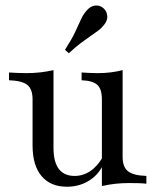

<svg xmlns="http://www.w3.org/2000/svg" viewBox="-20 -686 588 717"><path d="M229.8 11.3Q168.5 11.3 135.1 -28.6Q101.6 -68.5 101.6 -142.7V-315.3Q101.6 -353.2 81.9 -369Q62.1 -384.7 13.7 -386.3V-415.3Q26.6 -414.5 44 -413.7Q61.3 -412.9 79 -412.9Q105.6 -412.9 130.2 -415.7Q154.8 -418.5 179.8 -424.2V-133.1Q179.8 -81.5 199.6 -55.2Q219.4 -29 258.9 -29Q290.3 -29 317.3 -47.2Q344.4 -65.3 364.5 -100.8L363.7 -67.7Q345.2 -30.6 309.7 -9.7Q274.2 11.3 229.8 11.3ZM360.5 8.9V-315.3Q360.5 -353.2 343.5 -369Q326.6 -384.7 284.7 -386.3V-415.3Q297.6 -414.5 313.3 -413.7Q329 -412.9 344.4 -412.9Q370.2 -412.9 393.1 -415.7Q416.1 -418.5 437.9 -424.2V-100Q437.9 -62.1 458.1 -46.4Q478.2 -30.6 526.6 -29V0Q512.9 -1.6 495.6 -2Q478.2 -2.4 461.3 -2.4Q434.7 -2.4 409.7 0.4Q384.7 3.2 360.5 8.9ZM237.1 -487.1 222.6 -500Q247.6 -538.7 260.5 -566.1Q273.4 -593.5 281.9 -612.5Q290.3 -631.5 302.4 -645.2Q317.7 -663.7 335.5 -665.3Q353.2 -666.9 366.1 -655.6Q379 -644.4 380.6 -626.6Q382.3 -608.9 366.9 -591.1Q358.1 -579.8 346.4 -571.4Q334.7 -562.9 319 -552Q303.2 -541.1 283.1 -526.2Q262.9 -511.3 237.1 -487.1Z"/></svg>

Font: Playfair
Style: Regular
Weight: 400
Designer: Claus Eggers Sørensen
Foundry: Claus Eggers Sørensen
Version: Version 2.001;gftools[0.9.30]